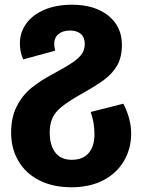

<svg xmlns="http://www.w3.org/2000/svg" viewBox="-20 -568 601 811"><path d="M27 -7Q27 -72 50.5 -118.5Q74 -165 112.5 -196.5Q151 -228 210 -259Q262 -287 288.5 -305.5Q315 -324 326.5 -341.5Q338 -359 338 -382Q338 -410 321.5 -424.5Q305 -439 276 -439Q245 -439 227 -424Q209 -409 209 -382Q209 -372 213 -354L78 -317Q64 -348 64 -385Q64 -431 91 -468.5Q118 -506 168 -527Q218 -548 284 -548Q381 -548 438 -501.5Q495 -455 495 -379Q495 -327 475.5 -292.5Q456 -258 420.5 -231.5Q385 -205 315 -166Q244 -126 217 -94Q190 -62 190 -8Q190 45 213.5 76Q237 107 283 107Q330 107 354.5 78.5Q379 50 379 -1Q379 -51 363 -95L501 -130Q534 -66 534 -4Q534 60 503.5 112Q473 164 416 193.5Q359 223 282 223Q204 223 146.5 194Q89 165 58 112.5Q27 60 27 -7Z"/></svg>

Font: FiraGOUPP
Style: Bold
Weight: 700
Designer: bBox Type
Foundry: bBox Type GmbH
Version: Version 1.001